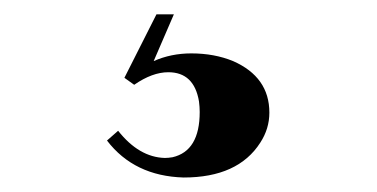

<svg xmlns="http://www.w3.org/2000/svg" viewBox="-20 -26 528 269"><path d="M154.3 83 168 92.8Q193.4 75.2 215.8 75.2Q252 75.2 258.8 116.2Q259.8 124 259.8 130.9Q259.8 185.5 221.7 194.3Q215.8 195.3 210.9 195.3Q174.8 194.3 145.5 157.2L129.9 170.9Q168 220.7 237.3 222.7Q313.5 222.7 344.7 173.8Q357.4 154.3 357.4 131.8Q357.4 82 306.6 59.6Q280.3 48.8 248 48.8Q219.7 48.8 195.3 59.6L223.6 -5.9H199.2Z"/></svg>

Font: Abhaya Libre
Style: Bold
Weight: 700
Designer: Pushpananda Ekanayake, Sol Matas, Pathum Egodawatta
Foundry: Mooniak
Version: Version 1.050 ; ttfautohint (v1.6)